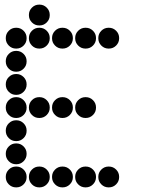

<svg xmlns="http://www.w3.org/2000/svg" viewBox="-20 -815 640 830"><path d="M149 -795Q131 -795 118 -782Q105 -769 105 -751V-749Q105 -731 118 -718Q131 -705 149 -705H151Q169 -705 182 -718Q195 -731 195 -749V-751Q195 -769 182 -782Q169 -795 151 -795ZM49 -695Q31 -695 18 -682Q5 -669 5 -651V-649Q5 -631 18 -618Q31 -605 49 -605H51Q69 -605 82 -618Q95 -631 95 -649V-651Q95 -669 82 -682Q69 -695 51 -695ZM149 -695Q131 -695 118 -682Q105 -669 105 -651V-649Q105 -631 118 -618Q131 -605 149 -605H151Q169 -605 182 -618Q195 -631 195 -649V-651Q195 -669 182 -682Q169 -695 151 -695ZM249 -695Q231 -695 218 -682Q205 -669 205 -651V-649Q205 -631 218 -618Q231 -605 249 -605H251Q269 -605 282 -618Q295 -631 295 -649V-651Q295 -669 282 -682Q269 -695 251 -695ZM349 -695Q331 -695 318 -682Q305 -669 305 -651V-649Q305 -631 318 -618Q331 -605 349 -605H351Q369 -605 382 -618Q395 -631 395 -649V-651Q395 -669 382 -682Q369 -695 351 -695ZM449 -695Q431 -695 418 -682Q405 -669 405 -651V-649Q405 -631 418 -618Q431 -605 449 -605H451Q469 -605 482 -618Q495 -631 495 -649V-651Q495 -669 482 -682Q469 -695 451 -695ZM49 -595Q31 -595 18 -582Q5 -569 5 -551V-549Q5 -531 18 -518Q31 -505 49 -505H51Q69 -505 82 -518Q95 -531 95 -549V-551Q95 -569 82 -582Q69 -595 51 -595ZM49 -495Q31 -495 18 -482Q5 -469 5 -451V-449Q5 -431 18 -418Q31 -405 49 -405H51Q69 -405 82 -418Q95 -431 95 -449V-451Q95 -469 82 -482Q69 -495 51 -495ZM49 -395Q31 -395 18 -382Q5 -369 5 -351V-349Q5 -331 18 -318Q31 -305 49 -305H51Q69 -305 82 -318Q95 -331 95 -349V-351Q95 -369 82 -382Q69 -395 51 -395ZM149 -395Q131 -395 118 -382Q105 -369 105 -351V-349Q105 -331 118 -318Q131 -305 149 -305H151Q169 -305 182 -318Q195 -331 195 -349V-351Q195 -369 182 -382Q169 -395 151 -395ZM249 -395Q231 -395 218 -382Q205 -369 205 -351V-349Q205 -331 218 -318Q231 -305 249 -305H251Q269 -305 282 -318Q295 -331 295 -349V-351Q295 -369 282 -382Q269 -395 251 -395ZM349 -395Q331 -395 318 -382Q305 -369 305 -351V-349Q305 -331 318 -318Q331 -305 349 -305H351Q369 -305 382 -318Q395 -331 395 -349V-351Q395 -369 382 -382Q369 -395 351 -395ZM49 -295Q31 -295 18 -282Q5 -269 5 -251V-249Q5 -231 18 -218Q31 -205 49 -205H51Q69 -205 82 -218Q95 -231 95 -249V-251Q95 -269 82 -282Q69 -295 51 -295ZM49 -195Q31 -195 18 -182Q5 -169 5 -151V-149Q5 -131 18 -118Q31 -105 49 -105H51Q69 -105 82 -118Q95 -131 95 -149V-151Q95 -169 82 -182Q69 -195 51 -195ZM49 -95Q31 -95 18 -82Q5 -69 5 -51V-49Q5 -31 18 -18Q31 -5 49 -5H51Q69 -5 82 -18Q95 -31 95 -49V-51Q95 -69 82 -82Q69 -95 51 -95ZM149 -95Q131 -95 118 -82Q105 -69 105 -51V-49Q105 -31 118 -18Q131 -5 149 -5H151Q169 -5 182 -18Q195 -31 195 -49V-51Q195 -69 182 -82Q169 -95 151 -95ZM249 -95Q231 -95 218 -82Q205 -69 205 -51V-49Q205 -31 218 -18Q231 -5 249 -5H251Q269 -5 282 -18Q295 -31 295 -49V-51Q295 -69 282 -82Q269 -95 251 -95ZM349 -95Q331 -95 318 -82Q305 -69 305 -51V-49Q305 -31 318 -18Q331 -5 349 -5H351Q369 -5 382 -18Q395 -31 395 -49V-51Q395 -69 382 -82Q369 -95 351 -95ZM449 -95Q431 -95 418 -82Q405 -69 405 -51V-49Q405 -31 418 -18Q431 -5 449 -5H451Q469 -5 482 -18Q495 -31 495 -49V-51Q495 -69 482 -82Q469 -95 451 -95Z"/></svg>

Font: Doto Rounded Black
Style: Regular
Weight: 900
Monospace: yes
Version: Version 1.000